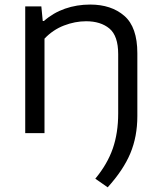

<svg xmlns="http://www.w3.org/2000/svg" viewBox="-20 -570 688 822"><path d="M441 232 388 195Q439.5 133 462.8 66.2Q486 -0.5 486 -84.5V-338Q486 -416.5 448.5 -447.8Q411 -479 348.5 -479Q301.5 -479 254 -460.8Q206.5 -442.5 170.5 -404.5V0H88V-542.5H157L163 -480H168Q207.5 -515 258.2 -532.8Q309 -550.5 366 -550.5Q456.5 -550.5 512.2 -502.2Q568 -454 568 -342V-73Q568 14.5 538.2 86Q508.5 157.5 441 232Z"/></svg>

Font: Encode Sans Expanded
Style: Regular
Weight: 400
Width: 7
Designer: Multiple Designers
Foundry: Impallari Type
Version: Version 3.000; ttfautohint (v1.8.3) -l 8 -r 50 -G 200 -x 14 